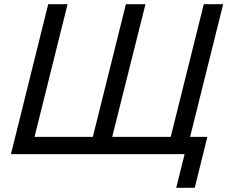

<svg xmlns="http://www.w3.org/2000/svg" viewBox="-20 -732 1080 912"><path d="M965 -82 905 160H817L857 0H32L209 -712H301L144 -82H421L578 -712H671L513 -82H791L948 -712H1040L883 -82Z"/></svg>

Font: CST
Style: Italic
Weight: 400
Italic angle: -14°
Version: Version 1.00